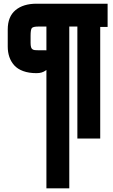

<svg xmlns="http://www.w3.org/2000/svg" viewBox="-20 -752 614 1042"><path d="M231.9 -479V-607.9H188Q159.7 -607.9 152.8 -599.6Q146 -591.3 146 -558.1V-519Q146 -505.4 148.4 -496.6Q151.9 -481.9 169.4 -480Q175.8 -479 231.9 -479ZM356 270H231.9V-372.1Q231.4 -372.1 224.4 -367.2Q217.3 -362.3 205.8 -358.6Q194.3 -355 178.2 -355Q136.7 -355 106 -366.2Q75.2 -377.4 57.1 -397.7Q39.1 -418 30.5 -443.6Q22 -469.2 22 -499V-591.8Q22 -661.6 64 -696.8Q106 -731.9 178.2 -731.9H564V-606H523.9V0H399.9V-607.9H356Z"/></svg>

Font: Squarion Black
Style: Regular
Weight: 900
Designer: Natanael Gama
Version: Version 1.00;September 12, 2019;FontCreator 11.5.0.2425 64-b